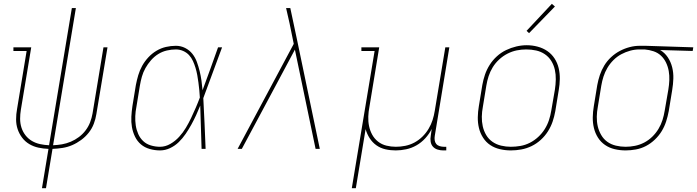

<svg xmlns="http://www.w3.org/2000/svg" viewBox="-20 -777 3640 1002"><path d="M199 205 233 0Q206 -1 180.5 -6.5Q155 -12 133 -25Q111 -38 95.5 -58.5Q80 -79 72 -103Q64 -127 64 -154Q64 -181 69 -208L119 -511H50V-530H143L89 -205Q85 -181 85 -157Q85 -133 92 -111Q99 -89 113 -71Q127 -53 146.5 -41.5Q166 -30 189 -25Q212 -20 236 -19L355 -735H376L257 -19Q281 -20 304 -24Q327 -28 349.5 -37.5Q372 -47 392 -62Q412 -77 427 -97Q442 -117 450.5 -139.5Q459 -162 463 -185L520 -530H541L483 -182Q479 -156 469.5 -131Q460 -106 443 -84.5Q426 -63 403.5 -46.5Q381 -30 356.5 -19.5Q332 -9 306 -5Q280 -1 254 0L220 205Z M815 8Q788 8 761.5 0.5Q735 -7 715.5 -23.5Q696 -40 684.5 -64Q673 -88 668.5 -114Q664 -140 665.5 -168Q667 -196 671 -223L689 -333Q694 -359 701.5 -384.5Q709 -410 722 -433.5Q735 -457 754 -477.5Q773 -498 796.5 -512Q820 -526 846 -532Q872 -538 898 -538Q924 -538 946.5 -526.5Q969 -515 984 -496Q999 -477 1007.5 -453.5Q1016 -430 1022 -405.5Q1028 -381 1031.5 -356Q1035 -331 1037 -306Q1058 -362 1078 -418Q1098 -474 1118 -530H1139Q1114 -464 1090 -397.5Q1066 -331 1041 -265Q1045 -199 1047.5 -132.5Q1050 -66 1053 0H1032Q1030 -57 1028.5 -113.5Q1027 -170 1025 -226Q1015 -201 1003.5 -176Q992 -151 978.5 -126.5Q965 -102 949 -78.5Q933 -55 913 -35.5Q893 -16 867.5 -4Q842 8 815 8ZM815 -11Q843 -11 869 -26Q895 -41 915 -63Q935 -85 950 -110Q965 -135 977.5 -161.5Q990 -188 1001.5 -214.5Q1013 -241 1023 -268Q1022 -288 1020 -307.5Q1018 -327 1015.5 -346.5Q1013 -366 1009.5 -385Q1006 -404 1000.5 -422.5Q995 -441 987 -458.5Q979 -476 966.5 -489.5Q954 -503 936 -511Q918 -519 898 -519Q875 -519 851 -513.5Q827 -508 806 -495Q785 -482 768 -462.5Q751 -443 739 -421.5Q727 -400 720.5 -377Q714 -354 710 -330L692 -220Q687 -196 686 -171Q685 -146 688.5 -122.5Q692 -99 701.5 -77.5Q711 -56 727.5 -40.5Q744 -25 767.5 -18Q791 -11 815 -11Z M1220 0 1513 -548 1491 -656Q1486 -676 1482 -695.5Q1478 -715 1473 -735H1495L1530 -570L1649 0H1627L1519 -518L1409 -312L1242 0Z M1816 205 1935 -511H1866V-530H1959L1908 -220Q1903 -195 1902 -169Q1901 -143 1906 -119Q1911 -95 1922.5 -74Q1934 -53 1953 -38Q1972 -23 1996.5 -17Q2021 -11 2046 -11Q2070 -11 2095 -16Q2120 -21 2142.5 -33Q2165 -45 2184 -63.5Q2203 -82 2216.5 -104.5Q2230 -127 2237.5 -150.5Q2245 -174 2249 -199L2304 -530H2325L2249 -68Q2247 -57 2248.5 -45.5Q2250 -34 2256.5 -26Q2263 -18 2274 -14.5Q2285 -11 2296 -11H2309V8H2293Q2278 8 2263.5 3.5Q2249 -1 2239.5 -11.5Q2230 -22 2227.5 -37.5Q2225 -53 2228 -68L2233 -104Q2220 -78 2199.5 -55.5Q2179 -33 2153.5 -18.5Q2128 -4 2100 2Q2072 8 2045 8Q2017 8 1991 2Q1965 -4 1944 -19Q1923 -34 1909 -56Q1895 -78 1888 -103L1837 205Z M2646 8Q2617 8 2589 1.5Q2561 -5 2538.5 -20Q2516 -35 2501 -58.5Q2486 -82 2479.5 -109Q2473 -136 2473.5 -165Q2474 -194 2479 -223L2497 -333Q2502 -361 2511 -387.5Q2520 -414 2535.5 -438.5Q2551 -463 2573 -483Q2595 -503 2621 -515.5Q2647 -528 2674.5 -534.5Q2702 -541 2729 -541Q2758 -541 2786 -533.5Q2814 -526 2836.5 -510.5Q2859 -495 2874 -472Q2889 -449 2895.5 -421.5Q2902 -394 2901.5 -365Q2901 -336 2896 -307L2878 -197Q2873 -169 2864 -142.5Q2855 -116 2839.5 -91.5Q2824 -67 2802 -47Q2780 -27 2754 -14.5Q2728 -2 2700.5 3Q2673 8 2646 8ZM2646 -11Q2671 -11 2696.5 -15.5Q2722 -20 2745.5 -32Q2769 -44 2789 -62.5Q2809 -81 2823 -103.5Q2837 -126 2845 -150.5Q2853 -175 2857 -200L2876 -310Q2880 -336 2880.5 -362.5Q2881 -389 2875.5 -413.5Q2870 -438 2857 -459Q2844 -480 2823.5 -494Q2803 -508 2778 -513.5Q2753 -519 2726 -519Q2701 -519 2676.5 -514Q2652 -509 2628.5 -497Q2605 -485 2585 -466.5Q2565 -448 2551.5 -426Q2538 -404 2530 -379.5Q2522 -355 2518 -330L2500 -220Q2495 -194 2494.5 -168Q2494 -142 2499.5 -117.5Q2505 -93 2517.5 -72Q2530 -51 2550 -37Q2570 -23 2595 -17Q2620 -11 2646 -11ZM2741 -604 2728 -616 2860 -757 2876 -743Z M3245 8Q3216 8 3188 1.5Q3160 -5 3137.5 -20.5Q3115 -36 3100.5 -59Q3086 -82 3079.5 -109Q3073 -136 3073.5 -165Q3074 -194 3079 -223L3097 -333Q3102 -360 3110.5 -385.5Q3119 -411 3133.5 -435Q3148 -459 3169 -478.5Q3190 -498 3214.5 -511Q3239 -524 3265.5 -531Q3292 -538 3318 -538Q3322 -538 3325.5 -538Q3329 -538 3333 -538Q3337 -538 3341 -538Q3345 -538 3349 -538L3598 -530L3595 -511L3425 -516Q3449 -502 3465 -478Q3481 -454 3488 -425.5Q3495 -397 3494 -367Q3493 -337 3488 -307L3470 -197Q3465 -170 3456.5 -143.5Q3448 -117 3433.5 -93Q3419 -69 3397.5 -48.5Q3376 -28 3351 -15Q3326 -2 3298.5 3Q3271 8 3245 8ZM3245 -11Q3269 -11 3294 -16Q3319 -21 3342 -33Q3365 -45 3384 -63.5Q3403 -82 3416.5 -104.5Q3430 -127 3437.5 -151Q3445 -175 3449 -200L3468 -310Q3472 -334 3473 -358.5Q3474 -383 3470 -406Q3466 -429 3456 -450Q3446 -471 3429.5 -486.5Q3413 -502 3390.5 -509.5Q3368 -517 3344 -519H3330Q3326 -519 3323 -519Q3320 -519 3317 -519Q3293 -519 3269 -512.5Q3245 -506 3222.5 -494Q3200 -482 3181.5 -463.5Q3163 -445 3150 -423Q3137 -401 3129.5 -377.5Q3122 -354 3118 -330L3100 -220Q3095 -194 3094.5 -168Q3094 -142 3099.5 -118Q3105 -94 3117.5 -72.5Q3130 -51 3149.5 -37Q3169 -23 3194 -17Q3219 -11 3245 -11Z"/></svg>

Font: Iosevka Slab Thin Extended
Style: Italic
Weight: 100
Width: 7
Italic angle: -9°
Monospace: yes
Designer: Belleve Invis
Foundry: Belleve Invis
Version: Version 11.1.0; ttfautohint (v1.8.3)